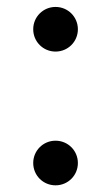

<svg xmlns="http://www.w3.org/2000/svg" viewBox="-20 -541 328 567"><path d="M144 6.3C180.7 6.3 210 -22.9 210 -59.6C210 -96.2 180.7 -125.5 144 -125.5C107.4 -125.5 78.1 -96.2 78.1 -59.6C78.1 -22.9 107.4 6.3 144 6.3ZM144 -388.7C180.7 -388.7 210 -418 210 -454.6C210 -491.2 180.7 -520.5 144 -520.5C107.4 -520.5 78.1 -491.2 78.1 -454.6C78.1 -418 107.4 -388.7 144 -388.7Z"/></svg>

Font: Raveo
Style: Regular
Weight: 400
Designer: Jakub Foglar, Rasmus Andersson (Inter)
Foundry: Jakubfoglar.com
Version: Version 1.100;Glyphs 3.2.3 (3260)